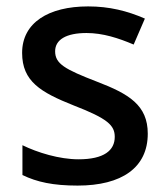

<svg xmlns="http://www.w3.org/2000/svg" viewBox="-20 -569 524 599"><path d="M441 -152C441 -241 382 -276 283 -314C182 -353 152 -370 152 -409C152 -445 186 -466 250 -466C301 -466 350 -450 397 -430L432 -511C377 -535 321 -549 255 -549C131 -549 49 -498 49 -404C49 -315 107 -281 210 -240C316 -199 338 -178 338 -142C338 -100 305 -72 225 -72C165 -72 97 -93 50 -116V-23C95 -1 146 10 222 10C360 10 441 -46 441 -152Z"/></svg>

Font: Noto Sans Devanagari UI Medium
Style: Regular
Weight: 500
Designer: Jelle Bosma - Monotype Design Team
Foundry: Monotype Imaging Inc.
Version: Version 2.004